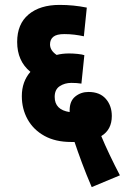

<svg xmlns="http://www.w3.org/2000/svg" viewBox="-20 -652 514 783"><path d="M354 111Q332 60 314 11.5Q296 -37 284 -73Q277 -73 270 -73Q206 -73 161 -98Q116 -123 92.5 -165.5Q69 -208 69 -260Q69 -319 104 -359Q50 -403 50 -481Q50 -554 96.5 -593Q143 -632 223 -632Q280 -632 334 -621L322 -504Q304 -508 284 -510.5Q264 -513 242 -513Q211 -513 197.5 -502Q184 -491 184 -471Q184 -446 211 -428Q234 -434 262 -434Q279 -434 297.5 -432Q316 -430 324 -427L312 -311Q294 -314 271 -314Q244 -314 223.5 -300.5Q203 -287 203 -257Q203 -204 264 -195Q264 -198 264 -202Q264 -240 287 -258.5Q310 -277 341 -277Q387 -277 411.5 -249Q436 -221 436 -179Q436 -123 393 -97Q407 -63 427.5 -20Q448 23 469 63Z"/></svg>

Font: Noto Sans ExtraCondensed ExtraBold
Style: Italic
Weight: 800
Width: 2
Italic angle: -12°
Designer: Monotype Design Team
Foundry: Monotype Imaging Inc.
Version: Version 2.013; ttfautohint (v1.8.4.7-5d5b)